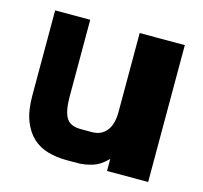

<svg xmlns="http://www.w3.org/2000/svg" viewBox="-77 -511 682 645"><g transform="rotate(15 264.0 -188.0)"><path d="M333 -426H490V50H347V8Q322 34 295 42Q268 50 246 50H205Q172 50 141.5 41.5Q111 33 88.5 12.5Q66 -8 52.5 -42.5Q39 -77 39 -130V-426H161V-160Q161 -109 174.5 -86Q188 -63 225 -63H265Q296 -63 314.5 -85.5Q333 -108 333 -152Z"/></g></svg>

Font: BM HANNA
Style: Regular
Weight: 400
Designer: BONGJIN KIM, JAEHYUN KEUM, MINJUNG KIM, JUHEE TAE
Foundry: WOOWA BROTHERS Corporation.
Version: Version 1.000